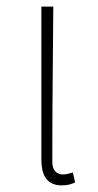

<svg xmlns="http://www.w3.org/2000/svg" viewBox="-20 -547 295 580"><path d="M166 13Q137 13 121 -5.5Q105 -24 105 -66V-527H141Q140 -407 139 -292.5Q138 -178 138 -59Q138 -39 147 -29.5Q156 -20 169 -20Q177 -20 183.5 -21.5Q190 -23 200 -26L207 4Q199 8 189.5 10.5Q180 13 166 13Z"/></svg>

Font: SpoqaHanSans
Style: Thin
Weight: 250
Designer: [Spoqa Han Sans] Dong-huui Kim \uAE40 \uB3D9 \uD718   [Noto Sans] Ryoko NISHIZUKA \u897F \u585A \u6DBC \u5B50  (kana & i
Foundry: Spoqa (http://bi.spoqa.com)
Version: Version 1.004;PS 1.004;hotconv 1.0.82;makeotf.lib2.5.63406